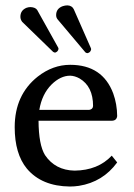

<svg xmlns="http://www.w3.org/2000/svg" viewBox="-20 -678 493 708"><path d="M92.8 -651.9Q110.8 -650.9 117.2 -641.1L194.8 -502Q195.8 -500 195.8 -498Q194.3 -487.3 183.1 -483.9Q178.7 -484.9 175.8 -486.8L62 -597.2Q55.2 -606 55.2 -616.2Q55.2 -640.1 78.1 -649.4Q85.4 -651.9 92.8 -651.9ZM229 -658.2Q245.6 -657.2 252 -644L314.9 -501Q316.4 -497.6 315.9 -495.1Q313.5 -483.9 301.8 -481.9Q297.4 -482.9 294.9 -484.9L192.9 -606Q187 -612.8 187 -622.1Q187 -646.5 211.4 -655.3Q220.2 -658.2 229 -658.2ZM125 -272.9H309.1Q322.3 -274.9 323.2 -287.1Q323.2 -359.4 273.4 -388.7Q255.9 -398.4 238.8 -398.9Q203.1 -398.9 169.9 -366.2Q134.8 -331.1 125 -272.9ZM392.1 -104 412.1 -79.1Q359.4 -6.8 271 7.3Q253.9 9.8 237.8 9.8Q133.8 8.8 79.1 -56.2Q34.2 -110.8 34.2 -209Q34.2 -328.1 119.1 -395.5Q174.8 -439 238.8 -439Q357.9 -439 397.5 -333.5Q411.6 -294.4 412.1 -250Q410.2 -233.9 394 -232.9H122.1Q122.6 -144 146 -106Q183.6 -50.3 254.9 -48.8Q341.3 -49.8 392.1 -104Z"/></svg>

Font: Linux Biolinum O
Style: Regular
Weight: 400
Designer: Philipp H. Poll
Foundry: Philipp H. Poll
Version: Version 1.0.4